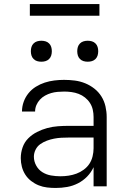

<svg xmlns="http://www.w3.org/2000/svg" viewBox="-20 -924 640 952"><path d="M256 8Q235 8 213.5 5.5Q192 3 172 -5Q152 -13 134.5 -26.5Q117 -40 105.5 -58Q94 -76 88.5 -97Q83 -118 83 -140Q83 -167 92 -193Q101 -219 120 -238Q139 -257 163.5 -269.5Q188 -282 214 -289Q240 -296 267 -298Q294 -300 321 -300H444V-344Q444 -362 440 -380Q436 -398 426 -413.5Q416 -429 401.5 -440.5Q387 -452 370 -458.5Q353 -465 334.5 -467.5Q316 -470 298 -470Q282 -470 265.5 -468.5Q249 -467 233.5 -462.5Q218 -458 203.5 -450Q189 -442 178 -430Q167 -418 160.5 -403Q154 -388 154 -371H89Q89 -396 97.5 -419.5Q106 -443 121.5 -462Q137 -481 158 -494Q179 -507 202 -514.5Q225 -522 249.5 -525Q274 -528 298 -528Q325 -528 351.5 -524.5Q378 -521 402.5 -511Q427 -501 448 -484.5Q469 -468 483 -445.5Q497 -423 503 -396.5Q509 -370 509 -344V0H444V-95Q432 -69 412 -48.5Q392 -28 366.5 -15Q341 -2 313 3Q285 8 256 8ZM279 -50Q300 -50 320 -53Q340 -56 359 -63Q378 -70 395 -82.5Q412 -95 423 -111.5Q434 -128 439 -148.5Q444 -169 444 -189V-242H321Q302 -242 284 -241Q266 -240 248 -236.5Q230 -233 212.5 -226.5Q195 -220 180 -209.5Q165 -199 156.5 -182Q148 -165 148 -147Q148 -124 159.5 -103Q171 -82 190.5 -70Q210 -58 233 -54Q256 -50 279 -50ZM415 -618Q404 -618 394 -621Q384 -624 376.5 -631.5Q369 -639 366 -649Q363 -659 363 -670Q363 -681 366 -691Q369 -701 376.5 -708.5Q384 -716 394 -719Q404 -722 415 -722Q426 -722 436 -719Q446 -716 453.5 -708.5Q461 -701 464 -691Q467 -681 467 -670Q467 -659 464 -649Q461 -639 453.5 -631.5Q446 -624 436 -621Q426 -618 415 -618ZM185 -618Q174 -618 164 -621Q154 -624 146.5 -631.5Q139 -639 136 -649Q133 -659 133 -670Q133 -681 136 -691Q139 -701 146.5 -708.5Q154 -716 164 -719Q174 -722 185 -722Q196 -722 206 -719Q216 -716 223.5 -708.5Q231 -701 234 -691Q237 -681 237 -670Q237 -659 234 -649Q231 -639 223.5 -631.5Q216 -624 206 -621Q196 -618 185 -618ZM128 -846V-904H473V-846Z"/></svg>

Font: Iosevka Aile Light
Style: Regular
Weight: 300
Designer: Belleve Invis
Foundry: Belleve Invis
Version: Version 27.3.5; ttfautohint (v1.8.4)